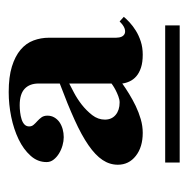

<svg xmlns="http://www.w3.org/2000/svg" viewBox="-16 -724 419 426"><g transform="rotate(-90 193.0 -511.5)"><path d="M368.2 -445.8 357.9 -455.1Q349.6 -446.8 343 -444.3Q336.4 -441.9 331.5 -443.6Q326.7 -445.3 324.2 -450.4Q321.8 -455.6 321.8 -462.9V-611.8Q321.8 -629.9 315.7 -646.2Q309.6 -662.6 295.2 -674.8Q280.8 -687 257.8 -694.1Q234.9 -701.2 201.2 -701.2Q173.8 -701.2 146.2 -695.6Q118.7 -689.9 96.4 -679.2Q74.2 -668.5 60.1 -652.8Q45.9 -637.2 45.9 -617.2Q45.9 -608.4 51.3 -601.6Q56.6 -594.7 64.9 -589.6Q73.2 -584.5 82.8 -581.8Q92.3 -579.1 101.1 -579.1Q110.4 -579.1 119.1 -581.5Q127.9 -584 134.5 -588.6Q141.1 -593.3 145 -600.1Q148.9 -606.9 148.9 -615.2Q148.9 -623 145.3 -628.2Q141.6 -633.3 137 -637.5Q132.3 -641.6 128.7 -645.8Q125 -649.9 125 -655.8Q125 -662.1 129.4 -666.3Q133.8 -670.4 140.9 -672.6Q147.9 -674.8 156.2 -675.8Q164.6 -676.8 171.9 -676.8Q196.8 -676.8 208.5 -665.8Q220.2 -654.8 220.2 -634.8V-587.9Q173.3 -570.3 139.4 -554.9Q105.5 -539.6 83.3 -524.2Q61 -508.8 50.5 -492.9Q40 -477.1 40 -459Q40 -434.6 59.6 -419.2Q79.1 -403.8 110.8 -403.8Q126 -403.8 141.1 -408.2Q156.2 -412.6 170.4 -419.4Q184.6 -426.3 197.3 -434.1Q210 -441.9 220.2 -449.2Q221.2 -440.9 225.1 -432.6Q229 -424.3 236.3 -418Q243.7 -411.6 255.4 -407.7Q267.1 -403.8 284.2 -403.8Q300.3 -403.8 313.7 -408.2Q327.1 -412.6 337.6 -419.2Q348.1 -425.8 356 -433.1Q363.8 -440.4 368.2 -445.8ZM349.1 -321.8V-354H44.9V-321.8ZM220.2 -473.1Q220.2 -473.1 216.1 -470.2Q211.9 -467.3 205.8 -464.1Q199.7 -460.9 192.1 -458Q184.6 -455.1 178.2 -455.1Q161.1 -455.1 150.6 -463.9Q140.1 -472.7 140.1 -487.8Q140.1 -502.9 150.1 -515.9Q160.2 -528.8 173.3 -539.1Q186.5 -549.3 200 -556.4Q213.4 -563.5 220.2 -566.9Z"/></g></svg>

Font: Galatia SIL
Style: Bold
Weight: 700
Designer: Development by SIL's NRSI team
Version: Version 2.1